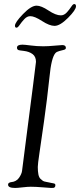

<svg xmlns="http://www.w3.org/2000/svg" viewBox="-20 -925 396 950"><path d="M54 -798Q54 -814 94 -855.5Q134 -897 161 -897Q184 -897 220 -873Q256 -849 281 -849Q297 -849 310 -863Q323 -877 332 -891Q341 -905 347 -905Q356 -905 356 -894Q356 -876 316.5 -836.5Q277 -797 250 -797Q225 -797 188 -821Q151 -845 130 -845Q114 -845 100.5 -830.5Q87 -816 77.5 -802Q68 -788 62 -788Q54 -788 54 -798ZM20 -11Q20 -18 26 -21Q32 -24 39.5 -24.5Q47 -25 57 -30Q67 -35 74 -45Q87 -64 89 -79Q91 -98 109.5 -239Q128 -380 143 -498.5Q158 -617 158 -619Q158 -645 141 -657.5Q124 -670 98.5 -673Q73 -676 72 -677Q64 -680 64 -689Q64 -704 91 -704Q102 -704 132 -700Q162 -696 194 -696Q218 -696 249.5 -699Q281 -702 288 -702Q306 -702 306 -688Q306 -681 296.5 -678.5Q287 -676 273.5 -672.5Q260 -669 254 -662Q234 -639 225 -545Q213 -432 198 -326Q183 -220 175 -166.5Q167 -113 167 -99Q167 -77 170 -62Q173 -47 180.5 -40Q188 -33 192.5 -30Q197 -27 209 -25Q221 -23 224 -22Q228 -21 233 -20Q238 -19 241.5 -18.5Q245 -18 248 -17Q251 -16 252.5 -14Q254 -12 254 -9Q254 -2 251 1Q248 4 245 4.5Q242 5 233 5Q229 5 192.5 2Q156 -1 132 -1Q117 -1 91 2Q65 5 55 5Q20 5 20 -11Z"/></svg>

Font: OFL Sorts Mill Goudy TT
Style: Italic
Weight: 500
Italic angle: -6°
Version: Version 003.000